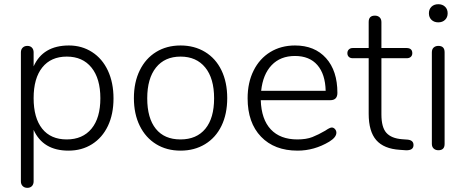

<svg xmlns="http://www.w3.org/2000/svg" viewBox="-20 -715 2231 920"><path d="M418.5 -98.4Q460.9 -149.9 460.9 -244.1Q460.9 -338.4 418.5 -391.1Q376 -443.8 300 -443.8Q224.1 -443.8 182.6 -391.8Q141.1 -339.8 141.1 -244.9Q141.1 -149.9 182.1 -98.4Q223.1 -46.9 299.6 -46.9Q376 -46.9 418.5 -98.4ZM141.1 -397Q186 -497.1 310.5 -497.1Q372.1 -497.1 421.1 -465.6Q470.2 -434.1 497.1 -376.5Q523.9 -318.8 523.9 -243.4Q523.9 -168 497.1 -111.6Q470.2 -55.2 421.1 -24.2Q372.1 6.8 308.1 6.8Q186 6.8 141.1 -92.8V153.8Q141.1 168 133.1 176.5Q125 185.1 111.1 185.1Q97.2 185.1 88.6 176.5Q80.1 168 80.1 153.8V-463.9Q80.1 -478 88.6 -486.6Q97.2 -495.1 111.1 -495.1Q125 -495.1 133.1 -486.6Q141.1 -478 141.1 -463.9Z M963.9 -97.9Q1005.9 -148.9 1005.9 -244.1Q1005.9 -339.4 963.4 -391.6Q920.9 -443.8 845.2 -443.8Q769.5 -443.8 727.5 -391.4Q685.5 -338.9 685.5 -243.9Q685.5 -148.9 726.6 -97.9Q767.6 -46.9 844.7 -46.9Q921.9 -46.9 963.9 -97.9ZM649.7 -112.1Q621.6 -168.9 621.6 -244.9Q621.6 -320.8 649.7 -377.9Q677.7 -435.1 728.3 -466.1Q778.8 -497.1 845.2 -497.1Q911.6 -497.1 962.6 -466.1Q1013.7 -435.1 1041.3 -377.9Q1068.8 -320.8 1068.8 -244.9Q1068.8 -168.9 1041.3 -112.1Q1013.7 -55.2 962.6 -24.2Q911.6 6.8 845.2 6.8Q778.8 6.8 728.3 -24.2Q677.7 -55.2 649.7 -112.1Z M1231.4 -279.8H1540.5Q1538.6 -359.9 1500.7 -403.3Q1462.9 -446.8 1393.3 -446.8Q1323.7 -446.8 1281.7 -402.8Q1239.7 -358.9 1231.4 -279.8ZM1596.7 -270Q1596.7 -234.9 1562.5 -234.9H1229.5Q1232.4 -143.1 1277.6 -95Q1322.8 -46.9 1404.8 -46.9Q1447.8 -46.9 1476.8 -58.3Q1505.9 -69.8 1538.6 -88.9Q1560.5 -104 1569.6 -104Q1578.6 -104 1585.2 -96.4Q1591.8 -88.9 1591.8 -79.1Q1591.8 -57.1 1557.6 -36.1Q1485.8 6.8 1405.8 6.8Q1294.9 6.8 1230.7 -60.1Q1166.5 -127 1166.5 -244.1Q1166.5 -319.3 1195.1 -376.7Q1223.6 -434.1 1275.1 -465.6Q1326.7 -497.1 1393.6 -497.1Q1487.8 -497.1 1542.2 -436.5Q1596.7 -376 1596.7 -270Z M1928.7 -484.9Q1955.6 -484.4 1955.6 -460Q1955.6 -449.2 1948.5 -442.6Q1941.4 -436 1928.7 -436H1807.6V-167Q1807.6 -105 1831.5 -78.4Q1855.5 -51.8 1906.7 -47.9L1933.6 -45.9Q1961.4 -43 1961.4 -20Q1961.4 6.8 1923.3 4.9L1895.5 2.9Q1819.3 -2 1783 -43.5Q1746.6 -85 1746.6 -169.9V-436H1670.4Q1658.2 -436 1651.4 -442.6Q1644.5 -449.2 1644.5 -460.2Q1644.5 -471.2 1651.6 -478Q1658.7 -484.9 1670.4 -484.9H1746.6V-608.9Q1746.1 -640.1 1776.4 -640.1Q1790 -640.1 1798.8 -632.1Q1807.6 -624 1807.6 -608.9V-484.9Z M2110.4 -25.9Q2110.8 4.9 2080.6 4.9Q2066.9 4.9 2058.1 -3.2Q2049.3 -11.2 2049.3 -25.9V-463.9Q2049.3 -479.5 2058.1 -487.3Q2066.9 -495.1 2080.6 -495.1Q2110.8 -495.1 2110.4 -463.9ZM2047.6 -619.9Q2035.2 -631.8 2035.2 -651.4Q2035.2 -670.9 2047.6 -682.9Q2060.1 -694.8 2080.1 -694.8Q2100.1 -694.8 2112.5 -682.9Q2125 -670.9 2125 -651.4Q2125 -631.8 2112.5 -619.9Q2100.1 -607.9 2080.1 -607.9Q2060.1 -607.9 2047.6 -619.9Z"/></svg>

Font: Nunito-Light
Style: Regular
Weight: 300
Designer: Vernon Adams
Foundry: newtypography
Version: Version 3.000